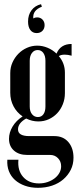

<svg xmlns="http://www.w3.org/2000/svg" viewBox="-20 -722 371 917"><path d="M161 175Q127 175 99 165Q71 155 51.5 137.5Q32 120 22.5 95.5Q13 71 15 41H68Q63 92 90.5 123Q118 154 166 154Q188 154 207 147.5Q226 141 240.5 130Q255 119 263.5 104Q272 89 272 72Q272 49 257 33.5Q242 18 220 18H110Q70 18 46.5 -3Q23 -24 23 -59Q23 -89 40 -117.5Q57 -146 88 -166Q60 -185 44.5 -214.5Q29 -244 29 -279V-373Q29 -400 39.5 -423.5Q50 -447 67.5 -465Q85 -483 108.5 -493.5Q132 -504 158 -504Q183 -504 207 -494Q231 -484 250 -466Q269 -512 322 -512V-456Q304 -461 289 -461Q271 -461 261 -454Q290 -420 290 -375V-277Q290 -249 280 -224Q270 -199 253 -181Q236 -163 213 -152.5Q190 -142 163 -142Q133 -142 105 -156Q66 -134 66 -104Q66 -72 120 -72H240Q282 -72 306.5 -43.5Q331 -15 331 31Q331 63 318 89Q305 115 282.5 134.5Q260 154 229 164.5Q198 175 161 175ZM122 -213Q122 -190 133 -176.5Q144 -163 161 -163Q178 -163 187.5 -176.5Q197 -190 197 -213V-432Q197 -455 187 -469Q177 -483 160 -483Q143 -483 132.5 -469Q122 -455 122 -432ZM139 -634Q147 -639 157 -639Q173 -639 183 -628.5Q193 -618 193 -602Q193 -585 182.5 -574.5Q172 -564 155 -564Q136 -564 125 -578.5Q114 -593 114 -619Q114 -651 130.5 -673Q147 -695 176 -702L180 -690Q135 -673 139 -634Z"/></svg>

Font: Moniqa Narrow Heading
Style: Bold
Weight: 700
Width: 4
Designer: Rajesh Rajput
Foundry: Rajesh Rajput
Version: Version 1.000